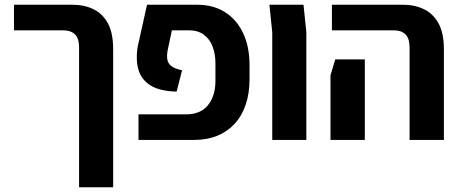

<svg xmlns="http://www.w3.org/2000/svg" viewBox="-20 -591 1941 811"><path d="M314 200V-390Q314 -429 296.5 -446Q279 -463 246 -463H39V-571H286Q336 -571 375 -552Q414 -533 436 -492Q458 -451 458 -383V200Z M565 0V-108H767Q796 -108 819 -117.5Q842 -127 857.5 -145.5Q873 -164 881.5 -190Q890 -216 890 -249V-323Q890 -363 878 -394.5Q866 -426 841 -444.5Q816 -463 778 -463H706L688 -378Q681 -341 694 -322Q707 -303 749 -294L726 -204Q653 -206 614.5 -231Q576 -256 564.5 -297.5Q553 -339 561 -391L601 -571H812Q882 -571 931.5 -539Q981 -507 1007.5 -450Q1034 -393 1034 -316V-256Q1034 -196 1017.5 -148Q1001 -100 970 -67Q939 -34 896.5 -17Q854 0 801 0Z M1130 0V-454L1118 -571H1262L1274 -454V0Z M1710 0V-390Q1710 -429 1692.5 -446Q1675 -463 1643 -463H1382V-571H1682Q1732 -571 1771 -552Q1810 -533 1832.5 -492Q1855 -451 1855 -383V0ZM1376 0V-273L1396 -340H1521V-273V0Z"/></svg>

Font: Assistant ExtraLight
Style: Bold
Weight: 700
Version: Version 3.000